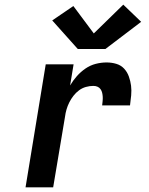

<svg xmlns="http://www.w3.org/2000/svg" viewBox="-20 -807 640 827"><path d="M90 0 177 -530H297L282 -439Q295 -461 311.5 -479.5Q328 -498 348.5 -512Q369 -526 392.5 -532Q416 -538 439 -538Q461 -538 481 -532Q501 -526 514.5 -511.5Q528 -497 535 -477.5Q542 -458 544.5 -438Q547 -418 545 -396Q543 -374 540 -353H420Q421 -362 422 -371.5Q423 -381 422.5 -390Q422 -399 420 -407.5Q418 -416 413 -423Q408 -430 400 -433.5Q392 -437 382 -437Q366 -437 350 -432.5Q334 -428 320.5 -418Q307 -408 296.5 -394.5Q286 -381 278.5 -366Q271 -351 266.5 -335.5Q262 -320 260 -304L209 0ZM315 -596 205 -719 296 -781 384 -663 511 -787 588 -713 434 -596Z"/></svg>

Font: Iosevka Curly Extended
Style: Bold Italic
Weight: 700
Width: 7
Italic angle: -9°
Monospace: yes
Designer: Belleve Invis
Foundry: Belleve Invis
Version: Version 11.1.0; ttfautohint (v1.8.3)